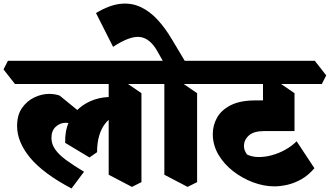

<svg xmlns="http://www.w3.org/2000/svg" viewBox="-85 -1015 1872 1090"><path d="M321 55Q160 -30 86 -119.5Q12 -209 12 -300Q12 -362 40 -402Q68 -442 110 -462Q152 -482 195 -482Q210 -482 225.5 -479.5Q241 -477 254 -472L418 -338L384 -261L358 -292Q342 -305 323.5 -311.5Q305 -318 288 -318Q256 -318 231.5 -295.5Q207 -273 207 -232Q207 -197 228.5 -166.5Q250 -136 291 -106Q332 -76 392 -40ZM423 -121 285 -204Q283 -270 305 -319.5Q327 -369 365.5 -401.5Q404 -434 452.5 -450Q501 -466 553 -464L563 -355Q533 -341 511 -312Q489 -283 477.5 -242.5Q466 -202 466 -151ZM664 46 532 -23V-599L598 -568L718 -486V19ZM0 -538 -65 -621 -40 -670H788L853 -587L828 -538Z M882 -593 809 -723Q767 -798 709.5 -805Q652 -812 557 -749L460 -941Q535 -986 597 -993Q659 -1000 711.5 -976Q764 -952 808.5 -904Q853 -856 892 -790L982 -639ZM980 46 848 -23V-599L914 -568L1034 -486V19ZM788 -538 723 -621 748 -670H1104L1169 -587L1144 -538Z M1473 43Q1413 43 1351.5 20Q1290 -3 1238 -43.5Q1186 -84 1154.5 -138Q1123 -192 1123 -254Q1123 -304 1147.5 -347.5Q1172 -391 1225.5 -418Q1279 -445 1366 -445H1501L1587 -271H1416Q1356 -271 1328 -246Q1300 -221 1300 -186Q1300 -172 1304.5 -161Q1309 -150 1317 -138Q1345 -124 1382 -123.5Q1419 -123 1459 -134Q1499 -145 1535.5 -165.5Q1572 -186 1599 -213L1700 -60Q1665 -19 1624.5 3.5Q1584 26 1544.5 34.5Q1505 43 1473 43ZM1587 -271 1408 -313V-599L1467 -568L1587 -486ZM1104 -538 1039 -621 1064 -670H1702L1767 -587L1742 -538Z"/></svg>

Font: Eczar ExtraBold
Style: Regular
Weight: 800
Designer: Vaibhav Singh
Foundry: Rosetta Type Foundry
Version: Version 2.000